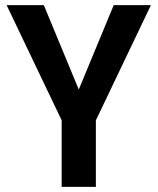

<svg xmlns="http://www.w3.org/2000/svg" viewBox="-20 -731 617 751"><path d="M151.4 -710.9 288.1 -380.9 424.8 -710.9H570.3L355 -260.3V0H221.2V-260.3L5.9 -710.9Z"/></svg>

Font: Roboto SemiCondensed SemiBold
Style: Regular
Weight: 600
Width: 4
Designer: Christian Robertson
Foundry: Google
Version: Version 3.009; 2024